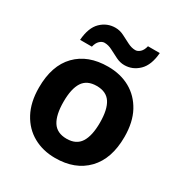

<svg xmlns="http://www.w3.org/2000/svg" viewBox="-178 -888 974 1028"><g transform="rotate(30 309.5 -373.5)"><path d="M574 -273.7Q574 -138 502.5 -64Q431 10 308 10Q232.1 10 172.8 -23.1Q113.4 -56.2 79.2 -119.8Q45 -183.4 45 -274Q45 -410 116 -483Q187 -556 311 -556Q388.4 -556 447.2 -523Q506 -490 540 -427.3Q574 -364.5 574 -273.7ZM197 -274Q197 -193 223.5 -151.5Q250 -110 309.9 -110Q369 -110 395.5 -151.5Q422 -193 422 -274Q422 -355 395.5 -395.5Q369 -436 309.5 -436Q250 -436 223.5 -395.5Q197 -355 197 -274ZM108 -605Q114 -683 151.5 -719.5Q189 -756 241 -756Q268 -756 293.5 -743Q319 -730 343.5 -717.5Q368 -705 391 -705Q406 -705 420 -718Q434 -731 440 -757H513Q507 -680 469 -643Q431 -606 380 -606Q354 -606 328.5 -618.5Q303 -631 278.5 -644Q254 -657 230 -657Q215 -657 201 -644Q187 -631 181 -605Z"/></g></svg>

Font: Noto Sans Bassa Vah
Style: Regular
Weight: 400
Designer: Monotype Design Team
Foundry: Monotype Imaging Inc.
Version: Version 2.002